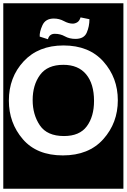

<svg xmlns="http://www.w3.org/2000/svg" viewBox="-30 -937 772 1170"><path d="M-10 213V-917H722V213ZM515 -820 461 -831Q454 -809 440.5 -801Q427 -793 413 -793Q388 -793 359.5 -808.5Q331 -824 298 -824Q247 -824 228.5 -783Q210 -742 212 -714L262 -698Q271 -731 304 -731Q338 -731 365.5 -715.5Q393 -700 430 -700Q482 -700 498.5 -738Q515 -776 515 -820ZM688 -326Q688 -463 600.5 -561.5Q513 -660 357 -660Q204 -660 114 -563Q24 -466 24 -324Q24 -188 109 -89Q194 10 353 10Q511 10 599.5 -89Q688 -188 688 -326ZM543 -322Q543 -227 499 -167.5Q455 -108 360 -108Q257 -108 213 -173Q169 -238 169 -327Q169 -419 214 -480.5Q259 -542 356 -542Q447 -542 495 -484Q543 -426 543 -322Z"/></svg>

Font: Zilla Slab Highlight
Style: Bold
Weight: 700
Designer: Typotheque Type Foundry
Foundry: Typotheque type foundry
Version: Version 1.1; 2017; ttfautohint (v1.6)